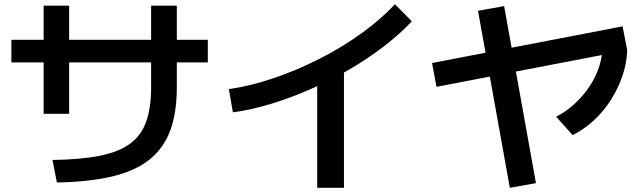

<svg xmlns="http://www.w3.org/2000/svg" viewBox="-20 -820 3040 911"><path d="M229 -61Q364 -63 454 -81Q544 -99 597.5 -138.5Q651 -178 674 -244Q697 -310 697 -406V-793H819V-406Q819 -286 788 -201.5Q757 -117 689.5 -63Q622 -9 513 17Q404 43 250 46ZM187 -280V-793H308V-280ZM34 -524V-631H966V-524Z M1066 -397Q1169 -412 1279.5 -449.5Q1390 -487 1497 -541.5Q1604 -596 1696 -662.5Q1788 -729 1854 -800L1934 -719Q1877 -658 1801.5 -600Q1726 -542 1638.5 -491Q1551 -440 1457 -398.5Q1363 -357 1268.5 -328Q1174 -299 1085 -287ZM1485 71V-502H1612V71Z M2051 -408 2030 -521 2934 -695 2956 -582ZM2399 71 2248 -769 2372 -791 2523 49ZM2619 -266Q2667 -291 2707 -328Q2747 -365 2776.5 -409Q2806 -453 2822 -501Q2838 -549 2838 -596L2956 -582Q2954 -522 2934 -462Q2914 -402 2879.5 -347.5Q2845 -293 2799 -250Q2753 -207 2697 -179Z"/></svg>

Font: M PLUS 1 Code SemiBold
Style: Regular
Weight: 600
Designer: Coji Morishita
Foundry: UNDERFOREST DESIGN
Version: Version 1.005